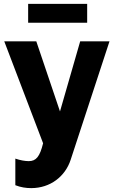

<svg xmlns="http://www.w3.org/2000/svg" viewBox="-20 -738 592 989"><path d="M125 -621H429V-718H125ZM59 79V216C87 227 114 231 141 231C239 231 316 171 344 85L544 -525H393L289 -164L167 -525H2L202 0C185 69 166 92 128 92C110 92 85 88 59 79Z"/></svg>

Font: FIGSv2-sans-serif ExtraBold
Style: Regular
Weight: 800
Designer: Matt McInerney, Pablo Impallari, Rodrigo Fuenzalida,Mirko Velimirovic
Foundry: Matt McInerney, Pablo Impallari, Rodrigo Fuenzalida
Version: Version 4.021;hotconv 1.0.109;makeotfexe 2.5.65596